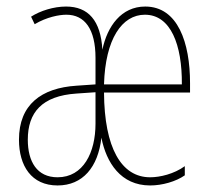

<svg xmlns="http://www.w3.org/2000/svg" viewBox="-20 -557 648 587"><path d="M424 -537C351 -537 308 -477 293 -405C288 -494 250 -537 182 -537C144 -537 103 -524 75 -506L86 -483C123 -505 161 -512 183 -512C239 -512 272 -468 272 -380V-299L214 -295C106 -288 38 -237 38 -130C38 -50 76 10 156 10C233 10 280 -46 290 -136C305 -60 349 10 439 10C476 10 518 -2 545 -21V-49C512 -25 469 -15 439 -15C351 -15 299 -105 298 -274H561V-303C561 -426 524 -537 424 -537ZM423 -512C502 -512 537 -420 536 -299H298C302 -438 353 -512 423 -512ZM214 -271 272 -275V-179C272 -91 235 -15 156 -15C93 -15 65 -63 65 -130C65 -213 108 -264 214 -271Z"/></svg>

Font: Noto Sans Tamil ExtraCondensed Thin
Style: Regular
Weight: 100
Width: 2
Designer: Jelle Bosma - Monotype Design Team
Foundry: Monotype Imaging Inc.
Version: Version 2.004